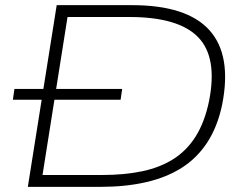

<svg xmlns="http://www.w3.org/2000/svg" viewBox="-20 -725 955 745"><path d="M88 0 200 -705H492Q705 -705 792.5 -608Q880 -511 842 -319Q824 -233 784 -172Q744 -111 684.5 -73.5Q625 -36 546 -18Q467 0 372 0ZM145 -46H376Q463 -46 532 -60.5Q601 -75 653 -108Q705 -141 739.5 -196Q774 -251 791 -332Q825 -502 749 -580.5Q673 -659 482 -659H242ZM30 -338 36 -380H454L448 -338Z"/></svg>

Font: Nunito Sans 10pt Expanded ExtraLight
Style: Italic
Weight: 250
Width: 7
Italic angle: -9°
Designer: Vernon Adams
Foundry: Vernon Adams
Version: Version 3.101;gftools[0.9.27]